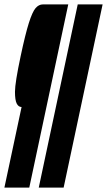

<svg xmlns="http://www.w3.org/2000/svg" viewBox="-22 -708 486 872"><path d="M46 -291Q46 -332 72 -454Q93 -553 109 -603.5Q125 -654 139.5 -671Q154 -688 173 -688H288L111 144H-2L76 -222Q62 -222 54 -237.5Q46 -253 46 -291ZM154 144 331 -688H444L267 144Z"/></svg>

Font: Saira Ultra Condensed Black
Style: Italic
Weight: 900
Width: 1
Italic angle: -12°
Designer: Hector Gatti with collaboration of the Omnibus-Type team
Foundry: Omnibus-Type
Version: Version 1.001; ttfautohint (v1.8)